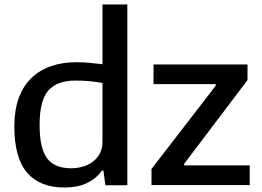

<svg xmlns="http://www.w3.org/2000/svg" viewBox="-20 -828 1173 858"><path d="M298 -76Q327 -76 352.5 -84Q378 -92 397 -107Q416 -122 427 -144Q438 -166 438 -195V-457Q412 -462 382 -465Q352 -468 318 -468Q235 -468 196 -423.5Q157 -379 157 -270Q157 -165 190.5 -120.5Q224 -76 298 -76ZM269 10Q158 10 101 -56.5Q44 -123 44 -263Q44 -335 63.5 -389Q83 -443 119.5 -478.5Q156 -514 207 -532Q258 -550 321 -550Q353 -550 382 -547Q411 -544 438 -541V-808H549V0H451L442 -66H436Q381 10 269 10ZM657 -73 944 -445V-452H666V-540H1086V-470L803 -96V-89H1096V-1H657Z"/></svg>

Font: EncodeSans
Style: Medium
Weight: 500
Designer: Pablo Impallari, Andres Torresi
Foundry: Pablo Impallari, Andres Torresi
Version: Version 1.000; ttfautohint (v1.4.1)